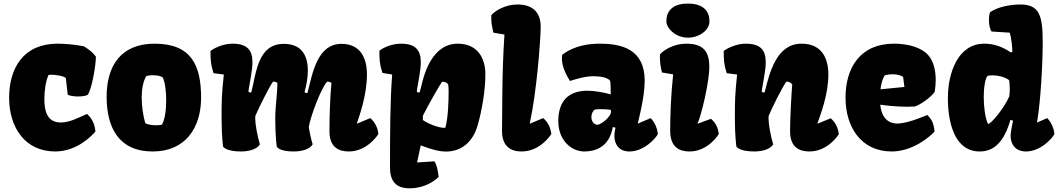

<svg xmlns="http://www.w3.org/2000/svg" viewBox="-20 -817 5775 1048"><path d="M281.7 9.8C398.9 9.8 480 -74.7 501 -99.1C496.1 -147.9 478.5 -172.4 455.6 -195.3C406.2 -173.8 360.4 -148.4 311.5 -148.4C229.5 -148.4 222.2 -226.1 222.2 -276.9C222.2 -324.2 230 -376.5 245.1 -408.2C248 -408.7 252.4 -409.2 257.8 -409.2C282.7 -409.2 328.6 -402.8 339.4 -390.6L349.6 -300.3C360.4 -293.9 383.3 -290.5 405.8 -290.5C426.3 -290.5 446.8 -293 458 -298.8C479 -322.3 503.4 -455.1 503.4 -507.8C483.4 -534.7 469.7 -542.5 439 -564C386.7 -574.7 329.1 -578.6 293.9 -578.6C109.4 -578.6 29.8 -446.8 29.8 -283.7C29.8 -121.6 116.2 9.8 281.7 9.8Z M814 9.8C991.7 9.8 1077.6 -119.1 1077.6 -283.7C1077.6 -457 1026.9 -578.6 824.2 -578.6C641.6 -578.6 560.5 -460 562 -283.7C563.5 -122.6 626.5 9.8 814 9.8ZM772.5 -146C762.2 -182.6 753.4 -234.4 753.4 -284.2C753.4 -328.1 760.3 -370.6 777.8 -400.9C784.2 -404.8 800.3 -406.7 817.4 -406.2C838.9 -405.8 861.3 -401.9 868.7 -393.6C880.9 -367.7 887.2 -318.8 887.2 -269.5C887.2 -217.3 879.9 -164.1 864.3 -137.2C860.8 -134.8 848.6 -133.3 834 -133.3C810.5 -133.3 780.8 -137.2 772.5 -146Z M1197.8 -16.6C1197.8 -16.6 1213.4 9.8 1294.9 9.8C1350.6 9.8 1387.2 -8.3 1398.4 -29.3C1384.3 -76.7 1373 -139.2 1373 -171.9C1373 -176.8 1373.5 -181.6 1374 -185.1C1388.2 -219.7 1459 -362.3 1471.2 -371.6C1481.9 -371.1 1488.8 -368.7 1494.1 -364.3C1494.1 -305.2 1482.4 -237.8 1482.4 -169.9C1482.4 -72.3 1490.7 -16.6 1490.7 -16.6C1490.7 -16.6 1501.5 9.8 1583 9.8C1638.7 9.8 1675.3 -8.3 1686.5 -29.3C1677.7 -58.6 1669.9 -93.8 1665.5 -124C1675.3 -184.6 1734.9 -341.3 1766.1 -371.6C1776.9 -371.1 1783.7 -368.7 1789.1 -364.3C1781.7 -286.1 1778.3 -184.6 1778.3 -100.1C1778.3 -13.2 1829.1 9.8 1883.3 9.8C1987.3 9.8 2045.4 -85.4 2045.4 -85.4C2041.5 -120.1 2027.3 -149.9 2001 -172.4L1928.7 -142.1L1927.7 -143.1C1943.4 -189.5 1982.9 -299.3 1982.9 -411.1C1982.9 -495.6 1950.2 -577.6 1844.2 -577.6C1711.9 -577.6 1685.5 -417.5 1659.2 -312.5C1658.2 -310.1 1655.8 -309.1 1653.3 -309.1C1648.4 -309.1 1642.6 -312.5 1642.6 -315.9C1653.3 -355 1660.2 -395 1660.2 -432.1C1660.2 -512.7 1627.4 -577.6 1529.3 -577.6C1387.2 -577.6 1378.9 -420.4 1352.5 -315.4C1351.6 -313 1349.1 -312 1346.7 -312C1341.8 -312 1335.9 -315.4 1335.9 -318.8C1335.9 -319.3 1336.9 -328.1 1349.6 -400.4C1354.5 -428.7 1357.9 -454.6 1357.9 -477.1C1357.9 -541 1331.5 -578.6 1249.5 -578.6C1192.4 -578.6 1141.1 -549.3 1128.9 -538.6C1128.9 -489.7 1130.9 -462.4 1145.5 -417.5L1201.7 -410.2C1189.9 -299.3 1189.5 -269.5 1189.5 -169.9C1189.5 -72.3 1197.8 -16.6 1197.8 -16.6Z M2108.9 65.4V99.1C2108.9 188 2159.2 210.9 2213.9 210.9C2317.9 210.9 2374.5 148.4 2374.5 148.4C2371.6 131.3 2367.7 87.4 2351.1 63.5L2257.8 69.8L2256.8 68.8L2276.4 -23.4C2345.2 2.9 2383.8 10.3 2413.1 10.3C2503.9 10.3 2562 -47.4 2586.4 -130.4C2612.3 -218.8 2629.4 -328.6 2629.4 -411.1C2629.4 -495.6 2590.3 -578.6 2477.5 -578.6C2375.5 -578.6 2315.9 -486.3 2287.1 -376.5C2281.2 -355 2276.4 -334.5 2271.5 -315.4C2270.5 -313 2268.1 -312 2265.6 -312C2260.7 -312 2254.9 -315.4 2254.9 -318.8C2254.9 -319.3 2255.9 -328.1 2268.6 -400.4C2273.4 -428.7 2276.9 -454.6 2276.9 -477.1C2276.9 -541 2250.5 -578.6 2168.5 -578.6C2111.3 -578.6 2063 -550.8 2050.8 -540C2050.8 -491.2 2052.7 -463.9 2067.4 -418.9L2120.6 -410.2C2109.4 -268.6 2108.9 -79.1 2108.9 65.4ZM2288.1 -161.6V-185.1C2311 -231.4 2384.3 -362.8 2394 -371.1C2408.2 -371.1 2419.4 -365.7 2426.3 -356.9C2428.2 -345.7 2428.7 -333 2428.7 -319.8C2428.7 -262.2 2426.3 -176.8 2411.1 -120.1C2398.9 -114.7 2333 -130.9 2288.1 -161.6Z M2720.2 -108.9C2717.8 -14.6 2771.5 9.8 2827.1 9.8C2931.2 9.8 2989.3 -85.4 2989.3 -85.4C2985.4 -120.1 2971.2 -149.9 2944.8 -172.4L2872.6 -142.1L2871.6 -143.1C2908.7 -313 2929.7 -582 2931.2 -666C2933.1 -750.5 2886.7 -792.5 2804.7 -792.5C2737.8 -792.5 2680.7 -757.8 2661.6 -733.9C2660.6 -698.2 2664.1 -676.8 2673.3 -638.7L2733.4 -628.4C2718.8 -411.6 2722.2 -197.3 2720.2 -108.9Z M3027.3 -156.2C3027.3 -49.3 3100.6 9.8 3168.9 9.8C3223.1 9.8 3304.7 -8.8 3325.2 -124L3339.8 -119.6C3335.4 -104.5 3333.5 -89.8 3333.5 -76.2C3333.5 -28.3 3359.4 9.8 3415.5 9.8C3495.1 9.8 3559.6 -62 3570.8 -85.4C3566.4 -127 3547.4 -155.8 3531.7 -172.4L3460.9 -142.1C3460.4 -142.1 3499 -282.7 3499 -375C3499 -550.8 3371.1 -578.6 3252.9 -578.6C3115.7 -578.6 3052.7 -520.5 3048.3 -517.1C3047.4 -510.7 3046.9 -504.4 3046.9 -498.5C3046.9 -454.1 3069.3 -410.6 3090.8 -375C3125 -385.7 3173.8 -400.9 3217.8 -400.9C3291 -400.9 3307.6 -380.4 3310.5 -375C3312.5 -366.2 3313.5 -334.5 3313.5 -316.9V-301.8C3277.8 -312 3226.6 -321.8 3185.5 -321.8C3083.5 -321.8 3027.3 -265.1 3027.3 -156.2ZM3208 -178.2C3208 -197.3 3216.3 -209 3223.6 -217.3C3230.5 -220.2 3242.7 -221.2 3257.8 -221.2C3274.9 -221.2 3294.4 -220.2 3313 -217.8L3315.9 -206.1C3310.5 -176.3 3265.6 -140.1 3241.2 -135.7C3216.3 -138.2 3208 -160.6 3208 -178.2Z M3734.9 -611.3C3793.9 -611.3 3852.5 -649.9 3852.5 -700.7C3852.5 -752.9 3822.8 -797.4 3734.9 -797.4C3647 -797.4 3617.2 -752.9 3617.2 -700.7C3617.2 -662.6 3668 -611.3 3734.9 -611.3ZM3638.2 -102.5C3638.2 -13.7 3688.5 9.8 3743.2 9.8C3847.2 9.8 3903.3 -85.4 3903.3 -85.4C3899.4 -120.1 3887.2 -146 3860.8 -168.5L3788.6 -142.1L3787.6 -143.1C3809.6 -192.9 3851.6 -369.1 3851.6 -452.1C3851.6 -536.6 3818.8 -578.6 3725.6 -578.6C3658.7 -578.6 3601.6 -543.9 3582.5 -520C3582.5 -515.1 3582 -510.7 3582 -506.3C3582 -478 3585 -454.1 3593.3 -421.4L3654.3 -411.1C3642.6 -304.2 3638.2 -190.4 3638.2 -102.5Z M3999.5 -16.6C3999.5 -16.6 4015.1 9.8 4096.7 9.8C4152.3 9.8 4189 -8.3 4200.2 -29.3C4186 -76.7 4174.8 -139.2 4174.8 -171.9C4174.8 -176.8 4175.3 -181.6 4175.8 -185.1C4189.9 -219.7 4247.6 -338.9 4272.9 -371.6C4283.2 -371.1 4293.9 -368.2 4304.2 -356.9C4299.3 -297.9 4292.5 -168 4292.5 -100.1C4292.5 -13.2 4343.3 9.8 4397.5 9.8C4501.5 9.8 4558.6 -84.5 4558.6 -84.5C4554.7 -119.1 4540.5 -148.9 4514.2 -171.4L4442.9 -142.1L4441.9 -143.1C4457.5 -189.5 4501.5 -299.3 4501.5 -411.1C4501.5 -495.6 4467.8 -578.6 4355 -578.6C4218.3 -578.6 4180.7 -420.4 4154.3 -315.4C4153.3 -313 4150.9 -312 4148.4 -312C4143.6 -312 4137.7 -315.4 4137.7 -318.8C4137.7 -319.3 4138.7 -328.1 4151.4 -400.4C4156.2 -428.7 4159.7 -454.6 4159.7 -477.1C4159.7 -541 4133.3 -578.6 4051.3 -578.6C3994.1 -578.6 3942.4 -549.3 3930.2 -538.6C3930.2 -489.7 3932.1 -462.4 3946.8 -417.5L4003.4 -410.2C3991.7 -299.3 3991.2 -269.5 3991.2 -169.9C3991.2 -72.3 3999.5 -16.6 3999.5 -16.6Z M4847.2 9.8C4964.4 9.8 5060.1 -74.7 5081.1 -99.1C5076.2 -147.9 5064.5 -166.5 5041.5 -189.5C4997.1 -170.4 4936 -147.9 4892.6 -143.6C4887.7 -143.1 4882.8 -142.6 4878.4 -142.6C4808.6 -142.6 4788.6 -201.7 4784.7 -245.6C4817.4 -240.7 4875.5 -234.4 4932.1 -234.4C4946.8 -234.4 4960.9 -234.9 4974.6 -235.8C5021 -253.4 5071.3 -297.9 5082 -315.9C5085.4 -336.9 5087.4 -358.9 5087.4 -380.9C5087.4 -439.9 5072.8 -497.6 5030.8 -531.2C4983.4 -568.4 4912.1 -578.6 4859.4 -578.6C4674.8 -578.6 4595.2 -446.8 4595.2 -283.7C4595.2 -121.6 4681.6 9.8 4847.2 9.8ZM4786.1 -329.6C4789.1 -358.4 4796.4 -382.8 4807.1 -403.8C4811 -407.7 4831.5 -411.1 4850.1 -411.6C4873 -412.1 4899.4 -406.7 4909.7 -396L4916.5 -342.3Z M5327.6 9.8C5408.2 9.8 5461.9 -45.9 5495.1 -162.6L5509.8 -158.2C5505.4 -143.1 5496.1 -89.8 5496.1 -76.2C5496.1 -28.3 5523.9 9.8 5580.1 9.8C5659.7 9.8 5724.1 -62 5735.4 -85.4C5731 -127 5711.9 -155.8 5696.3 -172.4L5639.6 -147.9L5641.6 -156.2C5660.2 -268.1 5671.4 -463.9 5671.4 -588.9C5671.4 -728 5654.8 -792.5 5550.8 -792.5C5493.7 -792.5 5425.3 -779.3 5383.8 -750C5379.4 -736.3 5377.9 -721.2 5377.9 -707C5377.9 -683.6 5382.8 -657.2 5392.6 -645L5491.7 -638.7C5500 -607.9 5504.9 -569.3 5505.9 -535.2L5498 -530.3C5448.2 -564.9 5399.9 -578.6 5352.5 -578.6C5209 -578.6 5153.8 -419.4 5153.8 -281.7C5153.8 -150.9 5189 9.8 5327.6 9.8ZM5373 -140.1C5357.4 -171.9 5349.6 -233.4 5349.6 -288.1C5349.6 -339.8 5357.4 -390.1 5371.1 -403.3C5377 -404.3 5386.2 -405.8 5398.4 -405.8C5419.4 -405.8 5458.5 -400.9 5487.8 -379.9C5489.7 -372.6 5491.7 -352.5 5491.7 -331.5C5491.7 -317.4 5490.7 -302.2 5488.8 -290.5C5459.5 -223.6 5388.7 -140.1 5373 -140.1Z"/></svg>

Font: Kavoon
Style: Regular
Weight: 400
Designer: Viktoriya Grabowska
Foundry: Viktoriya Grabowska
Version: Version 1.002